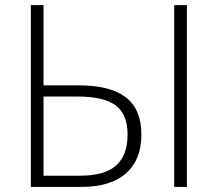

<svg xmlns="http://www.w3.org/2000/svg" viewBox="-20 -734 855 754"><path d="M713.9 0H664.1V-713.9H713.9ZM150.9 -398.9H289.1Q411.6 -398.9 473.4 -352.3Q535.2 -305.7 535.2 -205.1Q535.2 -106.4 474.6 -53.2Q414.1 0 299.8 0H101.1V-713.9H150.9ZM150.9 -43.9H292Q391.6 -43.9 436.3 -84.5Q481 -125 481 -205.1Q481 -284.7 434.6 -319.8Q388.2 -355 282.2 -355H150.9Z"/></svg>

Font: JBL Sans
Style: Light
Weight: 300
Version: Version 1.10